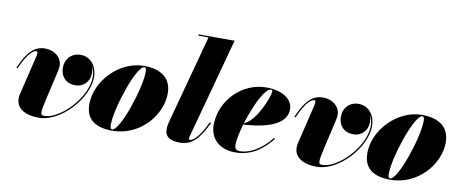

<svg xmlns="http://www.w3.org/2000/svg" viewBox="-66 -1034 3205 1328"><g transform="rotate(10 1536.5 -370.0)"><path d="M277.5 -130.5 319.5 -313C324.5 -334 328.5 -354.5 328.5 -369C328.5 -422 281 -469.5 207 -469.5C113 -469.5 70 -379 36 -304L45 -301.5C99.5 -428.5 140 -440.5 151 -440.5C159 -440.5 161.5 -436.5 161.5 -429C161.5 -424 160 -413.5 159 -407.5L92.5 -131C68.5 -30 151.5 10 248 10C401 10 576.5 -181.5 576.5 -334C576.5 -400 536.5 -469 458.5 -469C396.5 -469 352.5 -422.5 352.5 -362C352.5 -297 393.5 -255 458.5 -255C515 -255 557.5 -299 557.5 -356C557.5 -375.5 553.5 -394 546 -410C560 -388 567.5 -361 567.5 -334C567.5 -184 393 -9.5 284 -9.5C255 -9.5 251.5 -17.5 277.5 -130.5Z M765 10C956 10 1098 -155 1098 -310C1098 -420 1020.5 -470 904.5 -470C728.5 -470 576.5 -304.5 576.5 -144.5C576.5 -34.5 649 10 765 10ZM762 1C751 1 747.5 -10 747.5 -29C747.5 -148 853.5 -461 907.5 -461C918.5 -461 922 -450 922 -431C922 -312 816 1 762 1Z M1428.5 -162 1419.5 -165C1359 -34.5 1315.5 -20.5 1304.5 -20.5C1299.5 -20.5 1296.5 -24 1296.5 -30C1296.5 -34.5 1297.5 -39.5 1299 -45L1490 -750H1237V-741H1308.5L1143 -127C1140 -115.5 1133 -91 1133 -66C1133 -19.5 1160.5 10 1237.5 10C1328 10 1377 -53 1428.5 -162Z M1621 -41.5C1621 -75.5 1632 -130.5 1649.5 -189.5C1867 -202 1950 -266.5 1950 -349C1950 -416.5 1881 -470 1764 -470C1593.5 -470 1448.5 -325 1448.5 -150C1448.5 -65 1506 10 1627 10C1753.5 10 1829 -64 1883 -129.5L1875.5 -135C1806 -46 1722.5 -4 1661.5 -4C1635 -4 1621 -12.5 1621 -41.5ZM1797.5 -460.5C1805.5 -460.5 1807.5 -455.5 1807.5 -447.5C1807.5 -416.5 1737 -231 1652.5 -199C1690 -322.5 1753 -460.5 1797.5 -460.5Z M2230 -130.5 2272 -313C2277 -334 2281 -354.5 2281 -369C2281 -422 2233.5 -469.5 2159.5 -469.5C2065.5 -469.5 2022.5 -379 1988.5 -304L1997.5 -301.5C2052 -428.5 2092.5 -440.5 2103.5 -440.5C2111.5 -440.5 2114 -436.5 2114 -429C2114 -424 2112.5 -413.5 2111.5 -407.5L2045 -131C2021 -30 2104 10 2200.5 10C2353.5 10 2529 -181.5 2529 -334C2529 -400 2489 -469 2411 -469C2349 -469 2305 -422.5 2305 -362C2305 -297 2346 -255 2411 -255C2467.5 -255 2510 -299 2510 -356C2510 -375.5 2506 -394 2498.5 -410C2512.5 -388 2520 -361 2520 -334C2520 -184 2345.5 -9.5 2236.5 -9.5C2207.5 -9.5 2204 -17.5 2230 -130.5Z M2717.5 10C2908.5 10 3050.5 -155 3050.5 -310C3050.5 -420 2973 -470 2857 -470C2681 -470 2529 -304.5 2529 -144.5C2529 -34.5 2601.5 10 2717.5 10ZM2714.5 1C2703.5 1 2700 -10 2700 -29C2700 -148 2806 -461 2860 -461C2871 -461 2874.5 -450 2874.5 -431C2874.5 -312 2768.5 1 2714.5 1Z"/></g></svg>

Font: Bodoni* 24pt Fatface
Style: Italic
Weight: 900
Italic angle: -13°
Version: Version 2.3